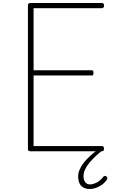

<svg xmlns="http://www.w3.org/2000/svg" viewBox="-20 -1018 776 1292"><path d="M187 0Q177 0 172.5 -3.5Q168 -7 168 -15V-982Q168 -990 173 -994Q178 -998 188 -998H667Q672 -998 676 -994Q680 -990 680 -981Q680 -971 676 -967Q672 -963 667 -963H206V-545H599Q604 -545 606.5 -541Q609 -537 609 -528Q609 -518 606.5 -514Q604 -510 599 -510H206V-35H667Q672 -35 676 -31Q680 -27 680 -18Q680 -8 676 -4Q672 0 667 0ZM584 254Q549 254 527.5 233.5Q506 213 506 169Q506 146 516 122.5Q526 99 544.5 76Q563 53 588 30Q613 7 643 -14L673 -13V-9Q648 10 625 31.5Q602 53 583 75.5Q564 98 553 121Q542 144 542 167Q542 194 554 208.5Q566 223 586 223Q605 223 629.5 211Q654 199 674 173Q680 166 685.5 165.5Q691 165 695 169Q702 174 702.5 180Q703 186 698 193Q685 212 665.5 225.5Q646 239 625 246.5Q604 254 584 254Z"/></svg>

Font: Playwrite NG Modern Thin
Style: Regular
Weight: 250
Designer: Veronika Burian, José Scaglione
Foundry: TypeTogether
Version: Version 1.002